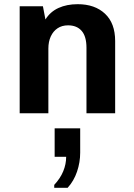

<svg xmlns="http://www.w3.org/2000/svg" viewBox="-20 -541 640 917"><path d="M74 0V-511H185L197 -448Q220 -485 259.5 -503Q299 -521 351 -521Q433 -521 481.5 -475.5Q530 -430 530 -345V0H393V-313Q393 -367 370 -393.5Q347 -420 305 -420Q276 -420 255 -406Q234 -392 222.5 -367Q211 -342 211 -309V0ZM239 356V342Q268 311 282 277Q296 243 296 208H241V72H363V188Q363 234 348 278.5Q333 323 303 356Z"/></svg>

Font: Chivo Mono Medium SemiBold
Style: Regular
Weight: 600
Monospace: yes
Version: Version 1.008